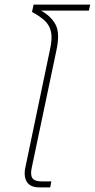

<svg xmlns="http://www.w3.org/2000/svg" viewBox="-20 -814 412 834"><path d="M152 0Q112 0 97 -23.5Q82 -47 90 -86L197 -598Q208 -647 201.5 -676Q195 -705 174 -724.5Q153 -744 119 -762L126 -794H372L366 -768H158Q203 -743 222 -706Q241 -669 225 -595L118 -86Q111 -55 120.5 -40.5Q130 -26 162 -26H203L198 0Z"/></svg>

Font: Kanit Thin
Style: Italic
Weight: 250
Italic angle: -12°
Designer: Katatrad Team
Foundry: CadsonDemak
Version: Version 2.000; ttfautohint (v1.8.3)